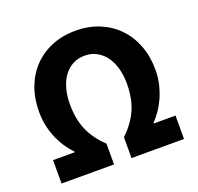

<svg xmlns="http://www.w3.org/2000/svg" viewBox="-118 -791 946 918"><g transform="rotate(-20 355.5 -332.0)"><path d="M44 0V-119H154V-123Q138 -139 121 -163Q104 -187 90.5 -216.5Q77 -246 68.5 -281.5Q60 -317 60 -358Q60 -426 81 -482Q102 -538 141 -578.5Q180 -619 234.5 -641.5Q289 -664 356 -664Q422 -664 476.5 -641.5Q531 -619 570 -578.5Q609 -538 630.5 -482Q652 -426 652 -358Q652 -317 643 -281.5Q634 -246 620.5 -216.5Q607 -187 590 -163Q573 -139 557 -123V-119H667V0H400V-106Q451 -154 476 -210Q501 -266 501 -343Q501 -385 491 -421Q481 -457 462 -482.5Q443 -508 416.5 -522.5Q390 -537 356 -537Q322 -537 295 -522.5Q268 -508 249.5 -482.5Q231 -457 221 -421Q211 -385 211 -343Q211 -266 235.5 -210Q260 -154 311 -106V0Z"/></g></svg>

Font: TT Toshiba Sans
Style: Bold
Weight: 700
Designer: Paul D. Hunt
Foundry: Toshiba Corporation
Version: Version 2.020;PS 2.000;hotconv 1.0.86;makeotf.lib2.5.63406